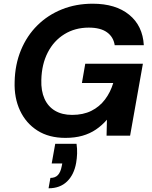

<svg xmlns="http://www.w3.org/2000/svg" viewBox="-20 -732 822 1036"><path d="M333 12Q244 12 182 -27.5Q120 -67 88 -135.5Q56 -204 59 -291Q61 -384 93 -461.5Q125 -539 181.5 -595Q238 -651 314 -681.5Q390 -712 480 -712Q604 -712 677 -652.5Q750 -593 756 -488H599Q592 -533 557 -558Q522 -583 459 -583Q385 -583 327.5 -547.5Q270 -512 237.5 -448.5Q205 -385 203 -301Q201 -242 220 -199.5Q239 -157 277 -134.5Q315 -112 369 -112Q429 -112 473 -134Q517 -156 546.5 -195Q576 -234 591 -284H422L440 -388H751L682 0H555L557 -86Q530 -55 497.5 -33Q465 -11 424.5 0.5Q384 12 333 12ZM242 284 252 228Q278 228 292.5 212.5Q307 197 313 165L316 150H259L278 44H393Q397 71 396 97Q395 123 391 146Q380 210 342 247Q304 284 242 284Z"/></svg>

Font: DM Sans 18pt ExtraBold
Style: Italic
Weight: 800
Italic angle: -10°
Designer: Colophon Foundry, Jonny Pinhorn
Foundry: Colophon Foundry
Version: Version 4.004;gftools[0.9.30]